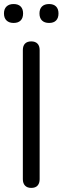

<svg xmlns="http://www.w3.org/2000/svg" viewBox="-25 -915 307 942"><path d="M128.3 6.9Q108.4 6.9 97.7 -4.5Q87.1 -15.9 87.1 -35.7V-669.3Q87.1 -690.1 97.7 -701Q108.4 -711.9 128.3 -711.9Q148.1 -711.9 158.8 -701Q169.5 -690.1 169.5 -669.3V-35.7Q169.5 -15.9 159.3 -4.5Q149.1 6.9 128.3 6.9ZM215.9 -802.4Q193.3 -802.4 181 -814.5Q168.7 -826.5 168.7 -849.1Q168.7 -871.2 181 -883.2Q193.3 -895.2 215.9 -895.2Q238 -895.2 250 -883.2Q262 -871.2 262 -849.1Q262 -826.5 250.2 -814.5Q238.4 -802.4 215.9 -802.4ZM41.7 -802.4Q19.6 -802.4 7.1 -814.5Q-5.5 -826.5 -5.5 -849.1Q-5.5 -871.2 7.1 -883.2Q19.6 -895.2 41.7 -895.2Q64.3 -895.2 76.3 -883.2Q88.3 -871.2 88.3 -849.1Q88.3 -826.5 76.3 -814.5Q64.3 -802.4 41.7 -802.4Z"/></svg>

Font: Nunito ExtraLight
Style: Regular
Weight: 200
Designer: Vernon Adams
Foundry: Vernon Adams
Version: Version 3.602